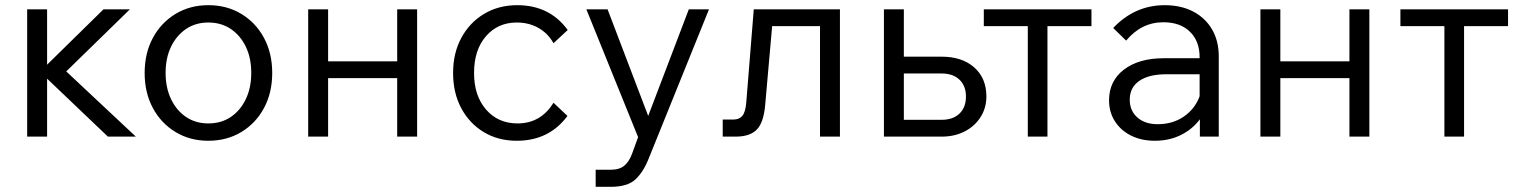

<svg xmlns="http://www.w3.org/2000/svg" viewBox="-20 -528 5883 742"><path d="M85 0V-492H162V-278L380 -492H482L236 -252L505 0H397L162 -224V0Z M785 16Q714 16 658 -18Q602 -52 570.5 -111Q539 -170 539 -246Q539 -322 570.5 -381Q602 -440 658 -474Q714 -508 785 -508Q857 -508 913 -474Q969 -440 1000.5 -381Q1032 -322 1032 -246Q1032 -170 1000.5 -111Q969 -52 913 -18Q857 16 785 16ZM785 -51Q835 -51 872 -76Q909 -101 930 -145Q951 -189 951 -246Q951 -304 930 -347.5Q909 -391 872 -416Q835 -441 785 -441Q736 -441 699 -416Q662 -391 641 -347.5Q620 -304 620 -246Q620 -189 641 -145Q662 -101 699 -76Q736 -51 785 -51Z M1171 0V-492H1248V-291H1515V-492H1592V0H1515V-226H1248V0Z M2119 -131 2173 -80Q2102 16 1977 16Q1905 16 1849.5 -17.5Q1794 -51 1762.5 -110Q1731 -169 1731 -246Q1731 -323 1763 -382Q1795 -441 1851 -474.5Q1907 -508 1979 -508Q2104 -508 2174 -412L2119 -361Q2098 -399 2061 -420Q2024 -441 1977 -441Q1904 -441 1858 -388Q1812 -335 1812 -246Q1812 -158 1858.5 -104.5Q1905 -51 1980 -51Q2070 -51 2119 -131Z M2642 -492H2720L2486 87Q2466 137 2435.5 165.5Q2405 194 2340 194H2282V128H2340Q2374 128 2393 112Q2412 96 2423 65L2446 2L2246 -492H2328L2485 -80Z M2773 0V-66H2814Q2837 -66 2849 -80.5Q2861 -95 2864 -132L2893 -492H3226V0H3149V-427H2964L2937 -121Q2931 -54 2904.5 -27Q2878 0 2823 0Z M3396 0V-492H3473V-309H3619Q3698 -309 3745 -267.5Q3792 -226 3792 -155Q3792 -111 3769.5 -75.5Q3747 -40 3708 -20Q3669 0 3619 0ZM3619 -244H3473V-65H3619Q3663 -65 3688 -89Q3713 -113 3713 -155Q3713 -196 3688 -220Q3663 -244 3619 -244Z M3952 0V-427H3782V-492H4198V-427H4028V0Z M4443 16Q4391 16 4351 -4Q4311 -24 4288.5 -59.5Q4266 -95 4266 -140Q4266 -215 4323.5 -259Q4381 -303 4478 -303H4616V-307Q4616 -369 4578.5 -405.5Q4541 -442 4476 -442Q4391 -442 4332 -371L4282 -420Q4366 -508 4481 -508Q4544 -508 4591 -483.5Q4638 -459 4664 -414.5Q4690 -370 4690 -310V0H4617V-67Q4589 -29 4544 -6.5Q4499 16 4443 16ZM4454 -48Q4512 -48 4555 -77.5Q4598 -107 4616 -156V-241H4487Q4420 -241 4383 -215.5Q4346 -190 4346 -143Q4346 -100 4375.5 -74Q4405 -48 4454 -48Z M4851 0V-492H4928V-291H5195V-492H5272V0H5195V-226H4928V0Z M5562 0V-427H5392V-492H5808V-427H5638V0Z"/></svg>

Font: Wix Madefor Text
Style: Regular
Weight: 400
Designer: Dalton Maag Ltd
Foundry: Dalton Maag Ltd
Version: Version 3.100